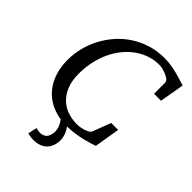

<svg xmlns="http://www.w3.org/2000/svg" viewBox="-253 -811 1150 1150"><g transform="rotate(45 322.0 -235.5)"><path d="M617.2 -491.2H558.1V-584Q558.1 -591.8 552.5 -600.1Q546.9 -608.4 540 -610.8Q538.1 -611.8 531.2 -616Q524.4 -620.1 513.4 -624.5Q502.4 -628.9 487.8 -632.6Q473.1 -636.2 455.1 -636.2Q416.5 -636.2 379.4 -624Q342.3 -611.8 308.8 -588.9Q275.4 -565.9 247.1 -532.7Q218.8 -499.5 198 -457.3Q177.2 -415 165.5 -364.3Q153.8 -313.5 153.8 -255.9Q153.8 -199.2 170.2 -157.7Q186.5 -116.2 214.4 -88.9Q242.2 -61.5 279.5 -48.3Q316.9 -35.2 358.9 -35.2Q375 -35.2 388.2 -37.4Q401.4 -39.6 410.9 -42.5Q420.4 -45.4 426.3 -48.1Q432.1 -50.8 434.1 -51.8Q439.9 -52.7 447 -58.8Q454.1 -64.9 457 -71.8L500 -186H559.1L532.2 -23.9Q526.4 -22 507.1 -15.6Q487.8 -9.3 459.7 -2.2Q431.6 4.9 397 10.3Q362.8 15.6 327.6 16.1Q332.5 22.5 336.9 29.3Q347.7 45.9 353.5 65.2Q359.4 84.5 359.1 106.2Q358.9 127.9 350.6 149.9Q343.8 168.5 332.3 181.2Q320.8 193.8 306.4 201.4Q292 209 276.1 212.4Q260.3 215.8 244.1 215.8Q230.5 215.8 217.3 213.9Q204.1 211.9 192.9 209L205.6 151.9Q213.9 154.3 222.4 155.8Q231 157.2 240.7 157.2Q257.3 157.2 272 149.2Q286.6 141.1 293 123Q300.3 104 299.8 86.4Q299.3 68.8 293.7 53.2Q288.1 37.6 278.8 23.9Q274.9 18.1 270.5 12.2Q252.4 9.3 236.3 4.9Q196.3 -6.3 165.5 -25.9Q134.8 -45.4 112.3 -72.3Q89.8 -99.1 75.7 -130.6Q61.5 -162.1 54.7 -196.8Q47.9 -231.4 47.9 -267.1Q47.9 -320.3 61 -372.1Q74.2 -423.8 99.1 -470.5Q124 -517.1 159.7 -556.9Q195.3 -596.7 240 -625.5Q284.7 -654.3 337.6 -670.7Q390.6 -687 450.2 -687Q474.6 -687 497.1 -684.3Q519.5 -681.6 542.5 -676.5Q565.4 -671.4 590.3 -663.8Q615.2 -656.2 644 -647Z"/></g></svg>

Font: Charis SIL CyrE
Style: Italic
Weight: 400
Italic angle: -11°
Foundry: SIL International
Version: Version 5.000